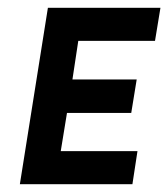

<svg xmlns="http://www.w3.org/2000/svg" viewBox="-20 -473 432 493"><path d="M31 0H320L333 -85H136L152 -183H317L331 -269H166L181 -368H378L392 -453H103Z"/></svg>

Font: Rabbid Highway Sign II Hop
Style: Obl
Weight: 400
Foundry: Cannot Into Space Fonts
Version: Version 0.277